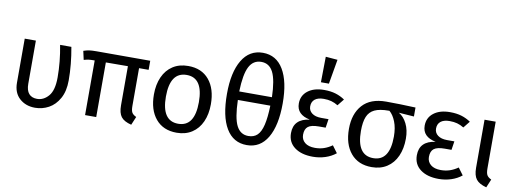

<svg xmlns="http://www.w3.org/2000/svg" viewBox="-63 -1178 4202 1561"><g transform="rotate(10 2037.5 -397.5)"><path d="M497 -255Q497 -165 463.5 -105Q430 -45 377.5 -16.5Q325 12 265 12Q188 12 137 -34Q86 -80 86 -163V-527H178V-171Q178 -116 201.5 -89Q225 -62 269 -62Q323 -62 363.5 -109Q404 -156 404 -263Q404 -392 378 -527H471Q497 -386 497 -255Z M1043 -452V-140Q1043 -102 1053 -85.5Q1063 -69 1089 -57L1060 12Q999 -3 975 -34.5Q951 -66 951 -129V-452L769 -451V0H677V-451Q645 -451 629 -449Q613 -447 588 -440L572 -512Q598 -521 619.5 -524Q641 -527 679 -527H1122V-452Z M1669 -264Q1669 -182 1641 -119.5Q1613 -57 1560 -22.5Q1507 12 1434 12Q1323 12 1261 -62Q1199 -136 1199 -263Q1199 -345 1227 -407.5Q1255 -470 1308 -504.5Q1361 -539 1435 -539Q1546 -539 1607.5 -465Q1669 -391 1669 -264ZM1298 -263Q1298 -62 1434 -62Q1570 -62 1570 -264Q1570 -465 1435 -465Q1298 -465 1298 -263Z M2243 -372Q2243 -190 2183.5 -89Q2124 12 2013 12Q1901 12 1842 -87Q1783 -186 1783 -371Q1783 -549 1843 -649.5Q1903 -750 2014 -750Q2125 -750 2184 -651Q2243 -552 2243 -372ZM1878 -407H2148Q2144 -549 2112 -612Q2080 -675 2014 -675Q1947 -675 1914.5 -612Q1882 -549 1878 -407ZM2147 -337H1879Q1883 -189 1915 -126Q1947 -63 2013 -63Q2059 -63 2087 -90Q2115 -117 2129.5 -177Q2144 -237 2147 -337Z M2728 -490 2684 -435Q2656 -452 2628.5 -459.5Q2601 -467 2566 -467Q2518 -467 2492.5 -446.5Q2467 -426 2467 -388Q2467 -353 2495 -332Q2523 -311 2571 -311H2632L2621 -239H2565Q2503 -239 2476.5 -218.5Q2450 -198 2450 -151Q2450 -111 2479.5 -86.5Q2509 -62 2563 -62Q2603 -62 2637 -73.5Q2671 -85 2704 -108L2747 -50Q2710 -20 2661 -4Q2612 12 2558 12Q2464 12 2407.5 -30Q2351 -72 2351 -147Q2351 -264 2483 -281Q2372 -303 2372 -395Q2372 -461 2422.5 -500Q2473 -539 2557 -539Q2611 -539 2652 -526.5Q2693 -514 2728 -490ZM2620 -799 2585 -596H2519L2522 -807Z M3312 -453 3186 -462Q3227 -439 3253 -387Q3279 -335 3279 -264Q3279 -182 3251 -119.5Q3223 -57 3170 -22.5Q3117 12 3044 12Q2933 12 2871 -62Q2809 -136 2809 -263Q2809 -387 2874.5 -460Q2940 -533 3069 -533Q3176 -533 3312 -527ZM3180 -264Q3180 -335 3159.5 -386.5Q3139 -438 3108 -464H3103Q3028 -464 2986 -444Q2944 -424 2926 -380.5Q2908 -337 2908 -263Q2908 -62 3044 -62Q3180 -62 3180 -264Z M3767 -490 3723 -435Q3695 -452 3667.5 -459.5Q3640 -467 3605 -467Q3557 -467 3531.5 -446.5Q3506 -426 3506 -388Q3506 -353 3534 -332Q3562 -311 3610 -311H3671L3660 -239H3604Q3542 -239 3515.5 -218.5Q3489 -198 3489 -151Q3489 -111 3518.5 -86.5Q3548 -62 3602 -62Q3642 -62 3676 -73.5Q3710 -85 3743 -108L3786 -50Q3749 -20 3700 -4Q3651 12 3597 12Q3503 12 3446.5 -30Q3390 -72 3390 -147Q3390 -264 3522 -281Q3411 -303 3411 -395Q3411 -461 3461.5 -500Q3512 -539 3596 -539Q3650 -539 3691 -526.5Q3732 -514 3767 -490Z M3974 -141Q3974 -103 3984 -86Q3994 -69 4020 -57L3991 12Q3931 -4 3906.5 -35.5Q3882 -67 3882 -130V-527H3974Z"/></g></svg>

Font: Fira Sans
Style: Regular
Weight: 400
Designer: bBox Type GmbH & Carrois Corporate GbR & Edenspiekermann AG
Foundry: bBox Type GmbH & Carrois Corporate GbR & Edenspiekermann AG
Version: Version 4.301